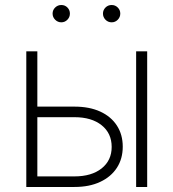

<svg xmlns="http://www.w3.org/2000/svg" viewBox="-20 -743 689 763"><path d="M117.7 -319.3H275.9Q335.4 -319.3 378.4 -299.6Q421.4 -279.8 444.6 -243.9Q467.8 -208 467.8 -160.2Q467.8 -112.3 444.6 -76.4Q421.4 -40.5 378.4 -20.3Q335.4 0 275.9 0H84.5V-539.1H128.4V-42H275.9Q343.8 -42 383.8 -73.7Q423.8 -105.5 423.8 -159.2Q423.8 -213.4 383.8 -245.4Q343.8 -277.3 275.9 -277.3H117.7ZM521 0V-539.1H564.9V0ZM423.8 -654.3Q409.2 -654.3 399.2 -664.6Q389.2 -674.8 389.2 -689Q389.2 -703.1 399.2 -713.1Q409.2 -723.1 423.8 -723.1Q438 -723.1 448 -713.1Q458 -703.1 458 -689Q458 -674.8 448 -664.6Q438 -654.3 423.8 -654.3ZM223.6 -654.3Q209.5 -654.3 199.2 -664.6Q189 -674.8 189 -689Q189 -703.1 199.2 -713.1Q209.5 -723.1 223.6 -723.1Q238.3 -723.1 248 -713.1Q257.8 -703.1 257.8 -689Q257.8 -674.8 247.8 -664.6Q237.8 -654.3 223.6 -654.3Z"/></svg>

Font: Inter 18pt ExtraLight
Style: Regular
Weight: 250
Designer: Rasmus Andersson
Foundry: rsms
Version: Version 4.001;git-66647c0bb